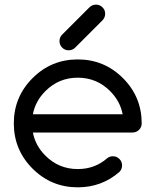

<svg xmlns="http://www.w3.org/2000/svg" viewBox="-20 -801 665 821"><path d="M462.9 -132.8Q479 -132.8 490.5 -121.3Q502 -109.9 502 -93.8Q502 -77.6 490.7 -65.9Q415 0 312.5 0Q199.2 0 119.1 -80.1Q39.1 -160.2 39.1 -273.4Q39.1 -386.7 119.1 -466.8Q199.2 -546.9 312.5 -546.9Q425.8 -546.9 505.9 -466.8Q585.9 -386.7 585.9 -273.4Q585.9 -257.3 574.5 -245.8Q563 -234.4 546.9 -234.4H120.6Q131.3 -178.2 174.3 -135.3Q231.4 -78.1 312.5 -78.1Q385.7 -78.1 438.5 -124.5Q449.2 -132.8 462.9 -132.8ZM504.4 -312.5Q493.7 -368.7 450.7 -411.6Q393.6 -468.8 312.5 -468.8Q231.4 -468.8 174.3 -411.6Q131.3 -368.7 120.6 -312.5ZM418.9 -714.8 300.3 -596.2Q289.1 -585.9 273.4 -585.9Q257.3 -585.9 245.8 -597.4Q234.4 -608.9 234.4 -625Q234.4 -640.1 244.1 -651.4L362.8 -770Q374.5 -781.2 390.6 -781.2Q406.7 -781.2 418.2 -769.8Q429.7 -758.3 429.7 -742.2Q429.7 -726.6 418.9 -714.8Z"/></svg>

Font: Comfortaa
Style: Regular
Weight: 400
Designer: Johan Aakerlund
Foundry: Johan Aakerlund
Version: Version 2.001; ttfautohint (v1.4.1)